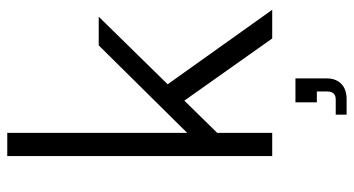

<svg xmlns="http://www.w3.org/2000/svg" viewBox="-243 -527 975 529"><g transform="rotate(-90 244.5 -262.5)"><path d="M112 -120 108 -199 384 -478H463ZM79 0V-730H143V0ZM403 0 212 -270 259 -313 482 0ZM193 205V175H235Q257 175 257 151V123H227V64H293V150Q293 169 285 181.5Q277 194 264.5 199.5Q252 205 236 205Z"/></g></svg>

Font: SUSE Light
Style: Regular
Weight: 300
Designer: Rene Bieder
Foundry: SUSE
Version: Version 1.000